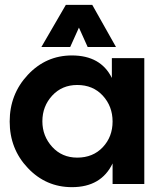

<svg xmlns="http://www.w3.org/2000/svg" viewBox="-20 -760 656 793"><path d="M151 -566 252 -740H361L459 -566H342L306 -646L270 -566ZM277 13Q170 13 95 -66Q20 -145 20 -258Q20 -371 95 -451Q170 -531 277 -531Q396 -531 442 -438V-520H576V0H445V-85Q398 13 277 13ZM299 -109Q364 -109 404.5 -152Q445 -195 445 -258Q445 -321 404.5 -365Q364 -409 299 -409Q236 -409 195.5 -365Q155 -321 155 -259Q155 -198 195.5 -153.5Q236 -109 299 -109Z"/></svg>

Font: Cal Sans
Style: Regular
Weight: 400
Designer: Designer Mark Davis DBA MarkFonts
Foundry: Designer Mark Davis DBA MarkFonts
Version: Version 1.000